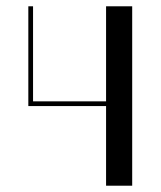

<svg xmlns="http://www.w3.org/2000/svg" viewBox="-20 -590 510 610"><path d="M317 -253H70V-570H85V-268H317V-570H400V0H317Z"/></svg>

Font: Facade Sud
Style: Regular
Weight: 100
Designer: Éléonore Fines
Foundry: Velvetyne Type Foundry
Version: Version 1.001;Glyphs 3.2 (3202)